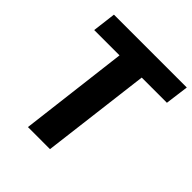

<svg xmlns="http://www.w3.org/2000/svg" viewBox="-198 -863 997 997"><g transform="rotate(45 301.0 -364.0)"><path d="M602.5 -728.5 585.5 -599.5H400.5L326.5 0H164.5L237.5 -599.5H51.5L67.5 -728.5Z"/></g></svg>

Font: Lato Black
Style: Italic
Weight: 900
Italic angle: -7°
Designer: Lukasz Dziedzic
Foundry: tyPoland Lukasz Dziedzic
Version: Version 2.007; 2014-02-27